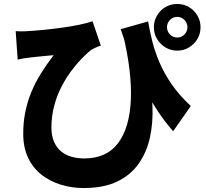

<svg xmlns="http://www.w3.org/2000/svg" viewBox="-20 -864 1040 967"><path d="M726 -756Q734 -708 747 -656Q760 -604 783.5 -549Q807 -494 845 -439Q883 -384 941 -330L852 -203Q798 -264 751 -341.5Q704 -419 664 -513Q624 -607 588 -717ZM59 -707Q87 -705 116 -707Q152 -709 198.5 -713.5Q245 -718 292 -724.5Q339 -731 380 -739.5Q421 -748 446 -757L488 -634Q477 -631 463.5 -625Q450 -619 438 -612Q418 -596 391.5 -569Q365 -542 338 -505.5Q311 -469 288.5 -425Q266 -381 252.5 -329.5Q239 -278 239 -222Q239 -181 251.5 -151.5Q264 -122 286 -103Q308 -84 338.5 -75Q369 -66 404 -66Q517 -66 575 -143.5Q633 -221 639 -362Q645 -503 599 -693L728 -486Q745 -406 748 -325Q751 -244 735 -171Q719 -98 679 -40.5Q639 17 571 50Q503 83 401 83Q341 83 286 66Q231 49 188.5 15.5Q146 -18 121.5 -69.5Q97 -121 97 -190Q97 -249 107.5 -300.5Q118 -352 137.5 -399.5Q157 -447 185.5 -493Q214 -539 250 -586Q233 -585 210 -582.5Q187 -580 165 -578Q143 -576 129 -574Q113 -572 99.5 -570Q86 -568 69 -564ZM821 -727Q821 -706 836 -690.5Q851 -675 873 -675Q894 -675 909 -690.5Q924 -706 924 -727Q924 -748 909 -763.5Q894 -779 873 -779Q851 -779 836 -763.5Q821 -748 821 -727ZM755 -727Q755 -759 771 -786Q787 -813 813.5 -828.5Q840 -844 873 -844Q905 -844 931.5 -828.5Q958 -813 974 -786Q990 -759 990 -727Q990 -694 974 -667.5Q958 -641 931.5 -625Q905 -609 873 -609Q840 -609 813.5 -625Q787 -641 771 -667.5Q755 -694 755 -727Z"/></svg>

Font: Noto Sans TC ExtraBold
Style: Regular
Weight: 800
Designer: Ryoko NISHIZUKA  (kana, bopomofo & ideographs); Paul D. Hunt (Latin, Greek & Cyrillic); Sandoll Communications , Soo-you
Foundry: Adobe
Version: Version 2.004-H2;hotconv 1.0.118;makeotfexe 2.5.65603